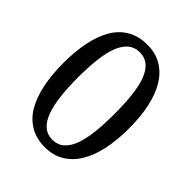

<svg xmlns="http://www.w3.org/2000/svg" viewBox="-206 -842 971 971"><g transform="rotate(45 279.5 -357.0)"><path d="M514.2 -357.9Q514.2 -275.9 499.8 -207.8Q485.4 -139.6 456.1 -91.3Q426.8 -43 382.6 -16.6Q338.4 9.8 279.8 9.8Q218.8 9.8 174.1 -16.6Q129.4 -43 101.1 -91.3Q72.8 -139.6 58.8 -208Q44.9 -276.4 44.9 -358.9Q44.9 -441.4 58.8 -509Q72.8 -576.7 101.1 -624.5Q129.4 -672.4 174.3 -698.2Q219.2 -724.1 280.8 -724.1Q338.9 -724.1 382.8 -698.2Q426.8 -672.4 456.1 -624.5Q485.4 -576.7 499.8 -508.8Q514.2 -440.9 514.2 -357.9ZM148.9 -357.9Q148.9 -284.2 156 -225.6Q163.1 -167 178.2 -127Q193.4 -86.9 218.5 -65.4Q243.7 -43.9 279.8 -43.9Q316.4 -43.9 341.6 -65.4Q366.7 -86.9 381.8 -127Q397 -167 403.6 -225.6Q410.2 -284.2 410.2 -357.9Q410.2 -431.6 403.6 -490.2Q397 -548.8 381.8 -588.4Q366.7 -627.9 341.8 -648.9Q316.9 -669.9 280.8 -669.9Q244.1 -669.9 219 -648.9Q193.8 -627.9 178.2 -588.4Q162.6 -548.8 155.8 -490.2Q148.9 -431.6 148.9 -357.9Z"/></g></svg>

Font: Sitara
Style: Italic
Weight: 400
Italic angle: -11°
Designer: Neelakash Kshetrimayum
Foundry: Neelakash Kshetrimayum
Version: Version 1.000;PS Version 1.000;PS 1.0;hotconv 1.;hotconv 1.0